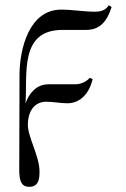

<svg xmlns="http://www.w3.org/2000/svg" viewBox="-20 -502 484 738"><path d="M409 -475 398 -482C388 -464 369 -457 345 -457C302 -457 259 -465 215 -465C92 -465 55 -314 55 -213L54 147C54 166 54 194 68 208C74 214 83 216 93 216C105 216 112 213 119 207C128 197 132 185 132 159C132 97 87 26 87 -23C87 -68 108 -111 158 -111C185 -111 212 -105 239 -105C289 -105 324 -144 336 -198L325 -203C312 -187 289 -178 269 -178H166C120 -178 91 -143 78 -104C86 -217 54 -387 220 -387H311C366 -387 392 -422 409 -475Z"/></svg>

Font: Linux Libertine O C
Style: Regular
Weight: 400
Designer: Philipp H. Poll
Foundry: Philipp H. Poll
Version: Version 4.0.3